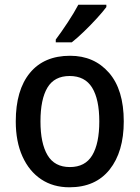

<svg xmlns="http://www.w3.org/2000/svg" viewBox="-20 -879 593 816"><path d="M506 -363Q506 -234 446 -158.5Q386 -83 275 -83Q206 -83 155 -117Q104 -151 75.5 -214Q47 -277 47 -363Q47 -496 107 -569Q167 -642 278 -642Q380 -642 443 -570Q506 -498 506 -363ZM152 -363Q152 -270 182 -219.5Q212 -169 277 -169Q342 -169 372 -219Q402 -269 402 -363Q402 -457 371.5 -506.5Q341 -556 276 -556Q211 -556 181.5 -506.5Q152 -457 152 -363ZM432 -849Q418 -830 392 -801.5Q366 -773 337 -745Q308 -717 285 -699H217V-711Q241 -743 268 -784Q295 -825 313 -859H432Z"/></svg>

Font: Noto Sans Telugu UI SemiCondensed Medium
Style: Regular
Weight: 500
Width: 4
Designer: Jelle Bosma - Monotype Design Team
Foundry: Monotype Imaging Inc.
Version: Version 2.005; ttfautohint (v1.8.4.7-5d5b)